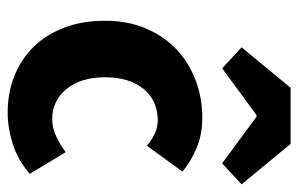

<svg xmlns="http://www.w3.org/2000/svg" viewBox="-162 -622 796 513"><g transform="rotate(90 236.5 -366.0)"><path d="M281 12Q229 12 184.5 -5.5Q140 -23 107 -56Q74 -89 55 -137.5Q36 -186 36 -248Q36 -310 57 -358.5Q78 -407 113.5 -440Q149 -473 196 -490.5Q243 -508 294 -508Q340 -508 375.5 -493Q411 -478 439 -455L370 -360Q335 -389 303 -389Q249 -389 218 -351Q187 -313 187 -248Q187 -183 218.5 -145Q250 -107 298 -107Q322 -107 344.5 -117.5Q367 -128 387 -143L445 -47Q408 -15 365 -1.5Q322 12 281 12ZM107 -613 215 -744H365L473 -613L417 -561L292 -653H288L163 -561Z"/></g></svg>

Font: Font
Style: ¶
Weight: 700
Designer: Paul D. Hunt
Foundry: Adobe Systems Incorporated
Version: Version 3.000